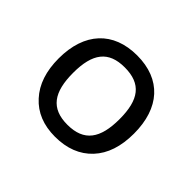

<svg xmlns="http://www.w3.org/2000/svg" viewBox="-93 -834 560 560"><g transform="rotate(45 187.5 -553.5)"><path d="M342.8 -554.2C342.8 -659.7 287.1 -722.2 188 -722.2C89.8 -722.2 32.2 -660.2 32.2 -554.2C32.2 -502 45.9 -460.4 73.7 -430.2C101.1 -399.9 138.7 -384.8 186 -384.8C234.9 -384.8 273.4 -399.9 301.3 -429.7C329.1 -459.5 342.8 -501 342.8 -554.2ZM91.8 -554.2C91.8 -634.3 120.1 -671.9 187 -671.9C255.4 -671.9 283.2 -634.3 283.2 -554.2C283.2 -474.6 255.4 -435.1 187 -435.1C119.1 -435.1 91.8 -474.6 91.8 -554.2Z"/></g></svg>

Font: Sahel
Style: Regular
Weight: 400
Foundry: Saber Rastikerdar (saber.rastikerdar@gmail.com)
Version: Version 3.4.0